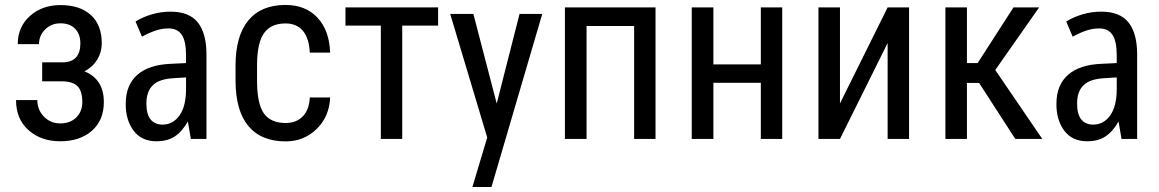

<svg xmlns="http://www.w3.org/2000/svg" viewBox="-20 -558 4656 771"><path d="M388.7 -384.3Q388.7 -348.6 370.6 -318.8Q352.5 -289.1 319.3 -271.5Q397 -239.7 397 -148.4Q397 -74.7 348.9 -32.7Q300.8 9.3 222.2 9.3Q144.5 9.3 94.5 -35.4Q44.4 -80.1 44.4 -156.2H129.9Q129.9 -117.2 156.2 -89.8Q182.6 -62.5 222.2 -62.5Q262.2 -62.5 286.4 -86.4Q310.5 -110.4 310.5 -148.4Q310.5 -192.9 290.8 -212.2Q271 -231.4 228.5 -231.4H149.4V-307.6H234.4Q302.7 -310.1 302.7 -383.8Q302.7 -420.9 281.5 -442.6Q260.3 -464.4 222.7 -464.4Q186 -464.4 161.4 -439.9Q136.7 -415.5 136.7 -380.9H51.3Q51.3 -449.7 100.1 -493.7Q148.9 -537.6 222.7 -537.6Q301.3 -537.6 345 -497.6Q388.7 -457.5 388.7 -384.3Z M727.1 -200.7V-247.1L678.7 -244.1Q619.6 -241.2 593.8 -215.8Q567.9 -190.4 567.9 -142.6Q567.9 -98.6 585 -78.1Q602.1 -57.6 632.3 -57.6Q674.3 -57.6 700.7 -94.2Q727.1 -131.3 727.1 -200.7ZM665.5 -511.2Q740.2 -511.2 774.9 -467.3Q809.1 -423.3 809.1 -339.4V-2V0H807.6H748H746.6L746.1 -1.5L734.4 -70.3Q722.7 -49.8 710 -35.2Q697.3 -20.5 682.6 -10.7Q653.3 9.3 607.9 9.3Q548.3 9.3 516.1 -33.7Q484.4 -76.7 484.9 -141.1Q484.9 -216.3 531.2 -257.3Q577.6 -298.3 666.5 -301.8L727.1 -304.7V-334.5Q727.1 -393.6 709.5 -418.9Q691.9 -444.3 655.3 -443.8Q630.4 -443.8 604.5 -435.1Q578.6 -426.3 551.8 -411.6L549.8 -410.6L549.3 -412.6L524.9 -470.2L524.4 -471.7L525.9 -472.7Q554.7 -490.2 590.6 -500.7Q626.5 -511.2 665.5 -511.2Z M1127 -64Q1169.9 -64 1195.8 -90.6Q1221.7 -117.2 1224.1 -166.5H1305.7Q1302.7 -90.3 1251.7 -40.3Q1200.7 9.8 1127 9.8Q1028.8 9.8 977.3 -52Q925.8 -113.8 925.8 -235.8V-293.9Q925.8 -413.6 977.1 -475.8Q1028.3 -538.1 1126.5 -538.1Q1207.5 -538.1 1255.1 -486.8Q1302.7 -435.5 1305.7 -346.7H1224.1Q1221.2 -405.3 1196 -434.6Q1170.9 -463.9 1126.5 -463.9Q1068.8 -463.9 1041 -426Q1013.2 -388.2 1012.2 -301.8V-234.4Q1012.2 -141.1 1039.8 -102.5Q1067.4 -64 1127 -64Z M1739.3 -455.1H1595.2V0H1509.3V-455.1H1367.2V-528.3H1739.3Z M1877 192.9ZM1953.6 192.9ZM1953.6 192.9H1877L1936.5 -5.9L1788.6 -499.5L1787.6 -502H1790H1879.9H1881.3V-500.5L1974.6 -142.1L2065.9 -500.5V-502H2067.4H2154.8H2157.2L2156.7 -499.5Z M2612.3 0H2526.4V-453.6H2335.4V0H2248.5V-528.3H2612.3Z M3121.1 0H3035.2V-225.6H2844.7V0H2757.8V-528.3H2844.7V-299.3H3035.2V-528.3H3121.1Z M3544.4 -528.3H3630.4V0H3544.4V-385.3L3353 0H3266.6V-528.3H3353V-142.6Z M3911.6 -225.1H3862.8V0H3776.4V-528.3H3862.8V-304.7H3905.8L4049.8 -528.3H4152.8L3976.6 -276.9L4165.5 0H4057.1Z M4464.4 -200.7V-247.1L4416 -244.1Q4356.9 -241.2 4331.1 -215.8Q4305.2 -190.4 4305.2 -142.6Q4305.2 -98.6 4322.3 -78.1Q4339.4 -57.6 4369.6 -57.6Q4411.6 -57.6 4438 -94.2Q4464.4 -131.3 4464.4 -200.7ZM4402.8 -511.2Q4477.5 -511.2 4512.2 -467.3Q4546.4 -423.3 4546.4 -339.4V-2V0H4544.9H4485.4H4483.9L4483.4 -1.5L4471.7 -70.3Q4460 -49.8 4447.3 -35.2Q4434.6 -20.5 4419.9 -10.7Q4390.6 9.3 4345.2 9.3Q4285.6 9.3 4253.4 -33.7Q4221.7 -76.7 4222.2 -141.1Q4222.2 -216.3 4268.6 -257.3Q4314.9 -298.3 4403.8 -301.8L4464.4 -304.7V-334.5Q4464.4 -393.6 4446.8 -418.9Q4429.2 -444.3 4392.6 -443.8Q4367.7 -443.8 4341.8 -435.1Q4315.9 -426.3 4289.1 -411.6L4287.1 -410.6L4286.6 -412.6L4262.2 -470.2L4261.7 -471.7L4263.2 -472.7Q4292 -490.2 4327.9 -500.7Q4363.8 -511.2 4402.8 -511.2Z"/></svg>

Font: MAUL Condensed
Style: Condensed Regular
Weight: 400
Designer: MAUL
Version: Version 1.0; 2020; ttfautohint (v1.8.3)